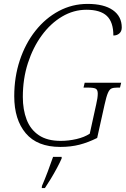

<svg xmlns="http://www.w3.org/2000/svg" viewBox="-20 -743 644 984"><path d="M289 10Q171 10 112 -60Q53 -130 53 -250Q53 -348 81.5 -434Q110 -520 161.5 -585Q213 -650 281.5 -686.5Q350 -723 429 -723Q513 -723 558.5 -691Q604 -659 604 -602Q604 -583 592 -572Q580 -561 561 -561Q561 -630 527.5 -661.5Q494 -693 423 -693Q357 -693 298 -658Q239 -623 194 -561.5Q149 -500 123 -419.5Q97 -339 97 -246Q97 -181 116.5 -130Q136 -79 179 -50Q222 -21 291 -21Q332 -21 372.5 -30.5Q413 -40 440 -58L473 -208Q481 -242 481 -263Q481 -283 470.5 -288.5Q460 -294 432 -294H408L414 -319H601L595 -294H580Q562 -294 551.5 -289.5Q541 -285 533 -266.5Q525 -248 516 -207L478 -36Q432 -13 387.5 -1.5Q343 10 289 10ZM195 210Q209 178 224.5 137Q240 96 252 61H296V69Q288 88 272.5 117Q257 146 240 174Q223 202 210 221H194Z"/></svg>

Font: Noto Serif SemiCondensed ExtraLight
Style: Italic
Weight: 200
Width: 4
Italic angle: -12°
Designer: Monotype Design Team
Foundry: Monotype Imaging Inc.
Version: Version 2.013